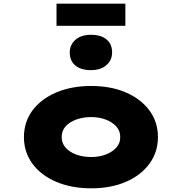

<svg xmlns="http://www.w3.org/2000/svg" viewBox="-20 -1013 988 1043"><path d="M475 10Q368 10 285 -25.5Q202 -61 156 -124Q110 -187 110 -268Q110 -350 156 -412.5Q202 -475 285 -510.5Q368 -546 475 -546Q583 -546 664.5 -510.5Q746 -475 792 -412.5Q838 -350 838 -268Q838 -187 792 -124Q746 -61 664.5 -25.5Q583 10 475 10ZM475 -160Q519 -160 554.5 -173.5Q590 -187 612 -211.5Q634 -236 633 -268Q634 -301 612 -325.5Q590 -350 554.5 -363.5Q519 -377 475 -377Q431 -377 394 -363.5Q357 -350 336 -326Q315 -302 315 -268Q315 -236 336 -211.5Q357 -187 394 -173.5Q431 -160 475 -160ZM474 -632Q420 -632 389.5 -657Q359 -682 359 -728Q359 -770 390 -797Q421 -824 474 -824Q528 -824 558.5 -799Q589 -774 589 -728Q589 -686 558 -659Q527 -632 474 -632ZM287 -873V-993H661V-873Z"/></svg>

Font: Lexend Tera Black
Style: Regular
Weight: 900
Version: Version 1.007